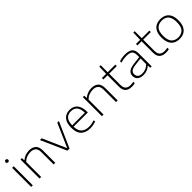

<svg xmlns="http://www.w3.org/2000/svg" viewBox="379 -2294 3849 3849"><g transform="rotate(-45 2303.5 -370.0)"><path d="M95.5 0V-540.5H141.5V0ZM118.5 -675.5Q101.5 -675.5 91.2 -685Q81 -694.5 81 -711Q81 -727.5 91.2 -737.5Q101.5 -747.5 118.5 -747.5Q135.5 -747.5 145.8 -737.5Q156 -727.5 156 -711Q156 -694.5 145.8 -685Q135.5 -675.5 118.5 -675.5Z M332.5 0V-540.5H372L376 -475H380Q421.5 -511 474 -529.8Q526.5 -548.5 582.5 -548.5Q671 -548.5 724.8 -502.2Q778.5 -456 778.5 -347V0H732.5V-347.5Q732.5 -434.5 691.2 -470.2Q650 -506 578.5 -506Q530.5 -506 475.8 -487.2Q421 -468.5 378.5 -422.5V0Z M1123 0 883 -540.5H933.5L1155 -37.5L1376.5 -540.5H1423L1183 0Z M1768.5 9Q1642 9 1571.8 -58.5Q1501.5 -126 1501.5 -270Q1501.5 -409 1563 -478.8Q1624.5 -548.5 1731 -548.5Q1837.5 -548.5 1896 -478.5Q1954.5 -408.5 1954.5 -269.5V-252.5H1549.5Q1552.5 -136 1610.8 -83.8Q1669 -31.5 1772.5 -31.5Q1809 -31.5 1847.5 -38.5Q1886 -45.5 1927.5 -58.5V-17Q1844 9 1768.5 9ZM1730.5 -509.5Q1646 -509.5 1599 -457Q1552 -404.5 1549.5 -291H1908.5Q1905.5 -403.5 1860.5 -456.5Q1815.5 -509.5 1730.5 -509.5Z M2101 0V-540.5H2140.5L2144.5 -475H2148.5Q2190 -511 2242.5 -529.8Q2295 -548.5 2351 -548.5Q2439.5 -548.5 2493.2 -502.2Q2547 -456 2547 -347V0H2501V-347.5Q2501 -434.5 2459.8 -470.2Q2418.5 -506 2347 -506Q2299 -506 2244.2 -487.2Q2189.5 -468.5 2147 -422.5V0Z M2945 9Q2857.5 9 2808.8 -35.2Q2760 -79.5 2760 -173.5V-499.5H2642V-540.5H2760L2766.5 -740H2806V-540.5H3022V-499.5H2806V-182Q2806 -101.5 2843.8 -67.2Q2881.5 -33 2951 -33Q2986 -33 3033.5 -43.5V-1Q3008 5 2988 7Q2968 9 2945 9Z M3278.5 8Q3195 8 3149.2 -30.2Q3103.5 -68.5 3103.5 -135.5Q3103.5 -202 3150.2 -239.2Q3197 -276.5 3303.5 -289L3466.5 -308.5V-364.5Q3466.5 -421.5 3447.2 -452.8Q3428 -484 3391.2 -495.8Q3354.5 -507.5 3301.5 -507.5Q3266.5 -507.5 3223.5 -501.5Q3180.5 -495.5 3136.5 -480V-521.5Q3172.5 -535 3217 -541.8Q3261.5 -548.5 3303 -548.5Q3369.5 -548.5 3416.2 -531.8Q3463 -515 3487.8 -474.8Q3512.5 -434.5 3512.5 -364V0H3472.5L3469 -65.5H3464.5Q3434 -33 3384 -12.5Q3334 8 3278.5 8ZM3152.5 -138.5Q3152.5 -88.5 3184 -60Q3215.5 -31.5 3283 -31.5Q3334 -31.5 3381.5 -51.5Q3429 -71.5 3466.5 -111.5V-270.5L3304 -251Q3221.5 -241 3187 -213.8Q3152.5 -186.5 3152.5 -138.5Z M3910 9Q3822.5 9 3773.8 -35.2Q3725 -79.5 3725 -173.5V-499.5H3607V-540.5H3725L3731.5 -740H3771V-540.5H3987V-499.5H3771V-182Q3771 -101.5 3808.8 -67.2Q3846.5 -33 3916 -33Q3951 -33 3998.5 -43.5V-1Q3973 5 3953 7Q3933 9 3910 9Z M4302 9Q4229 9 4174.5 -20Q4120 -49 4089.5 -110.8Q4059 -172.5 4059 -270.5Q4059 -366.5 4089.8 -428Q4120.5 -489.5 4175.2 -519Q4230 -548.5 4302 -548.5Q4375 -548.5 4429.8 -519.8Q4484.5 -491 4514.8 -429.5Q4545 -368 4545 -270.5Q4545 -174.5 4514 -112.5Q4483 -50.5 4428.5 -20.8Q4374 9 4302 9ZM4302 -32.5Q4391 -32.5 4444 -86.8Q4497 -141 4497 -269.5Q4497 -356 4473 -408.2Q4449 -460.5 4405.2 -483.8Q4361.5 -507 4302 -507Q4213 -507 4160 -453.2Q4107 -399.5 4107 -271Q4107 -141.5 4160 -87Q4213 -32.5 4302 -32.5Z"/></g></svg>

Font: Encode Sans Expanded Expanded ExtraLight
Style: Regular
Weight: 200
Width: 7
Designer: Multiple Designers
Foundry: Impallari Type
Version: Version 3.000; ttfautohint (v1.8.3) -l 8 -r 50 -G 200 -x 14 